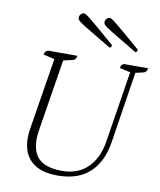

<svg xmlns="http://www.w3.org/2000/svg" viewBox="-95 -947 861 1033"><g transform="rotate(10 335.5 -430.0)"><path d="M290 12Q182 12 133.5 -46Q85 -104 102 -211L165 -602L104 -616Q107 -637 125 -641H284Q280 -618 265 -615L213 -603L150 -210Q135 -115 172.5 -66Q210 -17 309 -17Q397 -17 450 -70Q503 -123 517 -212L579 -603L521 -616Q522 -628 526 -633Q530 -638 540 -641H671Q666 -619 651 -615L607 -605L546 -214Q529 -106 465 -47Q401 12 290 12ZM587 -715Q598 -715 598 -730Q539 -781 505 -810Q471 -839 454.5 -852Q438 -865 431.5 -868.5Q425 -872 420 -872Q411 -872 403.5 -863.5Q396 -855 396 -844Q396 -838 400 -832.5Q404 -827 421.5 -815Q439 -803 478 -780Q517 -757 587 -715ZM446 -715Q457 -715 457 -730Q398 -781 364 -810Q330 -839 313.5 -852Q297 -865 290.5 -868.5Q284 -872 279 -872Q270 -872 262.5 -863.5Q255 -855 255 -844Q255 -838 259 -832.5Q263 -827 280.5 -815Q298 -803 337 -780Q376 -757 446 -715Z"/></g></svg>

Font: Petrona ExtraLight
Style: Italic
Weight: 200
Italic angle: -9°
Designer: Ringo R. Seeber
Foundry: Ringo R. Seeber
Version: Version 2.001; ttfautohint (v1.8.3)